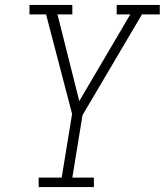

<svg xmlns="http://www.w3.org/2000/svg" viewBox="-20 -755 665 775"><path d="M136 0V-38H229L271 -295L166 -697H99V-735H272V-697H212L300 -347L506 -697H451V-735H625V-697H553L313 -290L272 -38H359V0Z"/></svg>

Font: Iosevka Etoile XLtObl
Style: Regular
Weight: 200
Italic angle: -9°
Designer: Belleve Invis
Foundry: Belleve Invis
Version: Version 15.5.2; ttfautohint (v1.8.4)